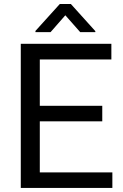

<svg xmlns="http://www.w3.org/2000/svg" viewBox="-20 -927 608 947"><path d="M484.4 -328.6H176.3V-76.7H534.2V0H82.5V-710.9H529.3V-633.8H176.3V-405.3H484.4ZM450.2 -773.4V-768.6H375.5L302.2 -851.6L229.5 -768.6H154.8V-774.4L274.9 -907.2H329.6Z"/></svg>

Font: Roboto-ThirdPerson-AD3FC
Style: ThirdPerson-AD3FC
Weight: 400
Designer: Google
Version: Version 2.137; 2017